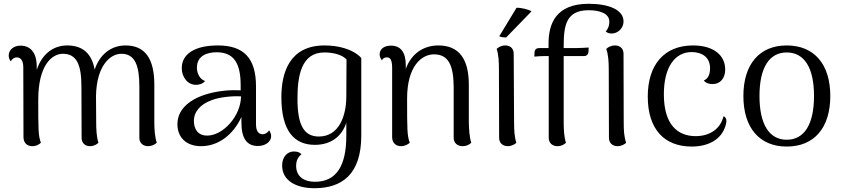

<svg xmlns="http://www.w3.org/2000/svg" viewBox="-20 -761 4449 1014"><path d="M795 -114V-313C795 -449 748 -521 643 -521C565 -521 505 -471 480 -393C465 -476 419 -521 335 -521C258 -521 200 -472 174 -392V-409C174 -483 141 -520 88 -520C54 -520 26 -499 26 -468C26 -458 29 -447 37 -437C43 -450 56 -458 68 -458C91 -458 103 -439 103 -405L104 -37C104 -7 123 11 150 11C174 11 188 0 196 -7C182 -44 182 -79 182 -235C182 -413 252 -477 312 -477C387 -477 410 -416 410 -303L411 -33C411 -6 429 11 455 11C476 11 490 2 500 -7C490 -36 488 -79 488 -114L487 -254C490 -416 563 -477 621 -477C696 -477 716 -409 716 -303V-33C716 -6 735 11 762 11C783 11 797 2 808 -7C798 -36 795 -79 795 -114Z M1401 -73C1394 -59 1378 -52 1368 -52C1345 -52 1332 -69 1332 -105V-305C1332 -452 1269 -521 1131 -521C1015 -521 940 -480 940 -401C940 -356 969 -313 1015 -313C1031 -313 1051 -318 1063 -333C1032 -344 1020 -377 1020 -404C1020 -467 1074 -485 1124 -485C1216 -485 1251 -426 1251 -310V-284C1200 -287 1138 -282 1083 -267C987 -241 917 -187 917 -105C917 -35 964 11 1042 11C1134 11 1212 -50 1255 -143V-114C1255 -28 1285 10 1342 10C1381 10 1412 -12 1412 -42C1412 -50 1409 -62 1401 -73ZM1078 -45C1024 -43 1004 -81 1004 -122C1004 -173 1040 -211 1098 -232C1139 -248 1206 -255 1253 -252C1251 -145 1157 -47 1078 -45Z M1640 233C1783 233 1888 163 1888 -45V-455C1841 -505 1760 -521 1694 -521C1507 -521 1466 -374 1466 -248C1466 -69 1534 4 1643 4C1726 4 1785 -39 1809 -113V-45C1809 113 1758 199 1643 199C1585 199 1544 171 1544 115C1544 90 1552 69 1572 54C1564 44 1551 39 1532 39C1497 39 1470 68 1470 113C1470 196 1549 233 1640 233ZM1664 -40C1587 -40 1551 -97 1551 -240C1551 -360 1571 -484 1693 -484C1741 -484 1787 -472 1810 -447L1809 -248C1808 -149 1771 -40 1664 -40Z M2456 -114V-313C2456 -449 2405 -521 2295 -521C2214 -521 2151 -475 2123 -397V-417C2123 -486 2095 -520 2045 -520C2007 -520 1985 -501 1985 -474C1985 -463 1989 -453 1997 -442C2003 -456 2016 -458 2023 -458C2042 -458 2050 -444 2051 -406V-37C2051 -7 2070 11 2098 11C2120 11 2136 0 2144 -7C2130 -45 2130 -80 2130 -241C2130 -412 2207 -474 2272 -474C2349 -474 2375 -415 2376 -303V-33C2376 -6 2396 11 2423 11C2444 11 2458 3 2469 -7C2459 -36 2457 -79 2456 -114Z M2787 -701C2775 -710 2733 -721 2708 -720L2617 -570C2622 -565 2642 -563 2653 -563ZM2695 -114 2693 -477C2693 -505 2675 -521 2648 -521C2626 -521 2611 -510 2603 -503C2613 -474 2615 -435 2615 -396L2616 -33C2616 -6 2635 11 2661 11C2684 11 2700 0 2707 -7C2697 -36 2695 -75 2695 -114Z M3273 -648C3273 -709 3196 -741 3089 -741C2913 -741 2877 -632 2877 -531V-507H2826C2814 -507 2804 -500 2803 -485L2802 -462C2815 -464 2849 -465 2862 -465H2878V-33C2878 -6 2897 11 2924 11C2945 11 2959 2 2969 -7C2959 -36 2957 -79 2957 -114V-465H3066C3078 -465 3087 -474 3088 -488L3089 -510C3079 -509 3029 -507 3019 -507H2957V-518C2957 -627 2970 -707 3089 -707C3143 -707 3198 -692 3198 -647C3198 -633 3196 -614 3179 -595C3186 -588 3197 -584 3211 -584C3241 -584 3273 -610 3273 -648ZM3274 -114 3273 -477C3273 -505 3254 -521 3228 -521C3205 -521 3190 -510 3182 -503C3192 -474 3195 -437 3195 -396L3196 -33C3196 -6 3215 11 3241 11C3264 11 3279 0 3287 -7C3276 -36 3274 -73 3274 -114Z M3633 13C3721 13 3789 -24 3811 -95C3822 -128 3814 -142 3801 -147C3784 -77 3725 -42 3654 -42C3561 -42 3486 -100 3486 -263C3486 -409 3546 -486 3633 -486C3685 -486 3730 -461 3730 -400C3730 -369 3720 -345 3697 -336C3708 -321 3727 -317 3744 -317C3783 -317 3810 -347 3810 -394C3810 -468 3750 -521 3640 -521C3487 -521 3401 -418 3401 -251C3401 -79 3488 13 3633 13Z M4135 13C4280 13 4365 -86 4365 -254C4365 -422 4280 -521 4135 -521C3991 -521 3906 -422 3906 -254C3906 -86 3991 13 4135 13ZM4135 -23C4042 -23 3991 -105 3991 -254C3991 -403 4042 -484 4135 -484C4228 -484 4279 -403 4279 -254C4279 -105 4228 -23 4135 -23Z"/></svg>

Font: Arima Koshi
Style: Regular
Weight: 400
Designer: Joana Correia and Natanael Gama
Foundry: NDISCOVER
Version: Version 1.019;PS 001.019;hotconv 1.0.88;makeotf.lib2.5.64775